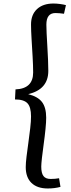

<svg xmlns="http://www.w3.org/2000/svg" viewBox="-20 -842 403 1089"><path d="M68 -335Q168 -339 168 -431Q168 -469 165 -520Q162 -571 159 -621Q156 -671 156 -703Q156 -759 190 -790.5Q224 -822 283 -822Q300 -822 319.5 -819.5Q339 -817 354 -813L343 -764Q329 -766 317 -767Q305 -768 294 -768Q243 -768 243 -702Q243 -685 244.5 -652Q246 -619 248.5 -579.5Q251 -540 252.5 -502.5Q254 -465 254 -440Q254 -335 140 -308Q195 -294 218.5 -263Q242 -232 242 -174Q242 -150 238 -109.5Q234 -69 228 -26Q222 17 218 52.5Q214 88 214 103Q214 140 226.5 156.5Q239 173 267 173Q279 173 292 172Q305 171 315 169L323 218Q290 227 251 227Q191 227 158.5 195.5Q126 164 126 106Q126 83 130.5 46Q135 9 141 -33.5Q147 -76 151.5 -115.5Q156 -155 156 -182Q156 -235 135.5 -256.5Q115 -278 65 -278Z"/></svg>

Font: Literata 12pt
Style: Italic
Weight: 400
Italic angle: -2°
Designer: Latin by Veronika Burian and Jose Scaglione. Greek by Irene Vlachou. Cyrillic by Vera Evstafieva
Foundry: TypeTogether
Version: Version 3.002